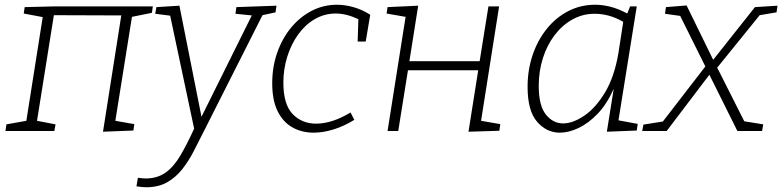

<svg xmlns="http://www.w3.org/2000/svg" viewBox="-20 -552 3296 809"><path d="M414 3 491 -487 207 -488 136 -43 214 -28 209 0H3L7 -28L91 -43L160 -480L80 -495L84 -522L206 -525H624L620 -498L536 -481L466 -43L546 -29L542 -2Z M555 233 561 197Q569 198 577 199Q585 200 593 200Q642 200 676.5 176Q711 152 739 105Q767 58 798 -10L697 -486L634 -494L639 -522L736 -528L829 -60L1041 -487L972 -494L976 -522L1145 -528L1141 -500L1086 -488L838 3Q817 45 795.5 86.5Q774 128 747 162Q720 196 683.5 216.5Q647 237 596 237Q578 237 555 233Z M1302 7Q1252 7 1212.5 -15Q1173 -37 1150 -83Q1127 -129 1127 -201Q1127 -270 1148 -330Q1169 -390 1206.5 -435.5Q1244 -481 1293.5 -506.5Q1343 -532 1399 -532Q1433 -532 1469 -522Q1505 -512 1540 -490L1521 -377H1487L1490 -471Q1440 -495 1395 -495Q1347 -495 1306.5 -471.5Q1266 -448 1236.5 -407Q1207 -366 1190.5 -313.5Q1174 -261 1174 -204Q1174 -112 1213 -71.5Q1252 -31 1312 -31Q1379 -31 1457 -78L1473 -47Q1429 -20 1385 -6.5Q1341 7 1302 7Z M1613 0 1689 -481 1609 -495 1613 -522 1742 -528 1705 -294H2001L2038 -525H2083L2007 -43L2088 -29L2084 -1L1954 3L1995 -256H1699L1658 0Z M2339 7Q2283 7 2243 -39Q2203 -85 2203 -186Q2203 -257 2224 -319.5Q2245 -382 2283.5 -430Q2322 -478 2374 -505Q2426 -532 2488 -532Q2519 -532 2552.5 -523.5Q2586 -515 2623 -495L2635 -525H2663L2586 -45L2667 -30L2663 -2L2537 3L2566 -178Q2537 -113 2498 -72.5Q2459 -32 2417.5 -12.5Q2376 7 2339 7ZM2353 -32Q2393 -32 2441 -64Q2489 -96 2529 -162Q2569 -228 2586 -330L2606 -460Q2575 -478 2545 -486Q2515 -494 2486 -494Q2435 -494 2392 -470Q2349 -446 2317 -404Q2285 -362 2267.5 -307Q2250 -252 2250 -190Q2250 -107 2280 -69.5Q2310 -32 2353 -32Z M2686 0 2691 -27 2773 -40 2952 -272 2846 -485 2782 -494 2786 -522 2873 -529 2985 -300 3161 -522 3256 -528 3252 -500 3181 -488 3002 -267 3116 -41 3196 -28 3191 0H3087L2969 -237L2789 0Z"/></svg>

Font: Bitter Light
Style: Italic
Weight: 300
Italic angle: -9°
Designer: Sol Matas, and Bitter project Authors
Foundry: Sol Matas
Version: Version 2.001